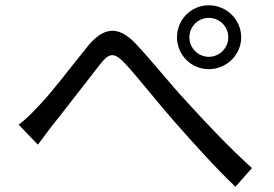

<svg xmlns="http://www.w3.org/2000/svg" viewBox="-20 -733 1040 730"><path d="M700 -591C700 -632 733 -665 774 -665C815 -665 848 -632 848 -591C848 -551 815 -517 774 -517C733 -517 700 -551 700 -591ZM653 -591C653 -524 707 -470 774 -470C841 -470 897 -524 897 -591C897 -659 841 -713 774 -713C707 -713 653 -659 653 -591ZM51 -259 124 -183C140 -203 162 -235 183 -261C232 -322 315 -431 361 -489C394 -531 413 -537 455 -492C502 -442 577 -346 641 -273C709 -196 800 -94 875 -23L938 -94C849 -174 752 -278 692 -344C628 -412 550 -511 492 -571C427 -637 373 -628 316 -560C259 -491 175 -378 122 -325C96 -297 75 -277 51 -259Z"/></svg>

Font: Noto Sans Mono CJK JP Regular
Style: Regular
Weight: 400
Designer: Ryoko NISHIZUKA (kana & ideographs); Paul D. Hunt (Latin, Greek & Cyrillic); Wenlong ZHANG (bopomofo); Sandoll Communica
Foundry: Adobe Systems Incorporated
Version: Version 1.004;PS 1.004;hotconv 1.0.82;makeotf.lib2.5.63406